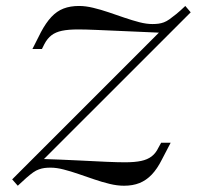

<svg xmlns="http://www.w3.org/2000/svg" viewBox="-20 -602 650 634"><path d="M38.7 11.3 20.2 -9.7 511.3 -500.8 521 -493.5Q446 -496.8 390.7 -499.2Q335.5 -501.6 298.4 -503.2Q261.3 -504.8 237.9 -504.8Q205.6 -504.8 184.7 -500.4Q163.7 -496 150 -485.5Q136.3 -475 126.6 -456.5L118.5 -440.3H87.1L115.3 -496Q131.5 -526.6 149.6 -546Q167.7 -565.3 189.9 -573.8Q212.1 -582.3 241.1 -582.3Q262.9 -582.3 287.9 -576.2Q312.9 -570.2 339.1 -561.3Q365.3 -552.4 391.1 -543.5Q416.9 -534.7 440.3 -528.6Q463.7 -522.6 483.1 -522.6Q494.4 -522.6 503.2 -523.8Q512.1 -525 521 -528.2Q529.8 -531.5 539.5 -538.3Q549.2 -545.2 562.1 -555.6Q575 -566.1 591.9 -582.3L609.7 -561.3L118.5 -70.2L109.7 -77.4Q184.7 -75 239.5 -72.2Q294.4 -69.4 331.9 -67.7Q369.4 -66.1 392.7 -66.1Q425 -66.1 446 -70.6Q466.9 -75 480.6 -85.5Q494.4 -96 503.2 -114.5L512.1 -130.6H543.5L514.5 -75Q499.2 -44.4 481 -25.4Q462.9 -6.5 440.7 2.4Q418.5 11.3 389.5 11.3Q366.9 11.3 341.9 5.2Q316.9 -0.8 291.1 -9.7Q265.3 -18.5 239.5 -27.4Q213.7 -36.3 190.3 -42.3Q166.9 -48.4 146.8 -48.4Q135.5 -48.4 126.6 -47.2Q117.7 -46 108.5 -42.7Q99.2 -39.5 89.5 -32.7Q79.8 -25.8 67.3 -14.9Q54.8 -4 38.7 11.3Z"/></svg>

Font: Playfair 12pt Light
Style: Italic
Weight: 300
Italic angle: -15.6°
Designer: Claus Eggers Sørensen
Foundry: Claus Eggers Sørensen
Version: Version 2.000;gftools[0.9.28]